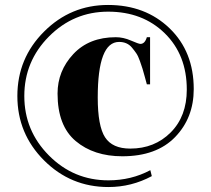

<svg xmlns="http://www.w3.org/2000/svg" viewBox="-20 -630 851 774"><path d="M546 -453Q564 -453 572 -480H585V-290H572Q570 -297 564 -319.5Q558 -342 554.5 -353Q551 -364 544 -384Q537 -404 529.5 -415Q522 -426 512 -438Q493 -461 460 -461Q374 -461 374 -237Q374 -122 403.5 -76.5Q433 -31 505 -31Q603 -31 668 -96Q733 -161 733 -269Q733 -409 644 -496Q555 -583 416 -583Q277 -583 177.5 -483Q78 -383 78 -243Q78 -103 177.5 -3Q277 97 417 97Q509 97 586 56L592 80Q510 124 417 124Q265 124 157.5 16.5Q50 -91 50 -243Q50 -395 157.5 -502.5Q265 -610 415.5 -610Q566 -610 663.5 -516Q761 -422 761 -271Q761 -155 686 -77.5Q611 0 473 0Q358 0 285 -61.5Q212 -123 212 -253Q212 -344 275.5 -412Q339 -480 447 -480Q477 -480 508 -466.5Q539 -453 546 -453Z"/></svg>

Font: Elsie Swash Caps Black
Style: Regular
Weight: 900
Designer: Alejandro Inler
Foundry: Alejandro Inler
Version: 1.003